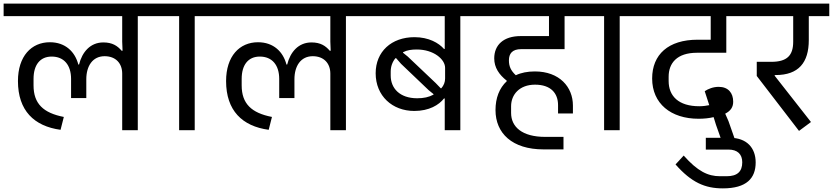

<svg xmlns="http://www.w3.org/2000/svg" viewBox="-40 -718 4594 1059"><path d="M634 0H720V-629H854V-698H-20V-629H634V-488L636 -438H631C608 -465 580 -484 530 -484C458 -484 413 -431 396 -362H392C374 -432 321 -485 235 -485C133 -485 59 -408 59 -271C59 -108 148 -22 294 -2L312 -73C199 -95 145 -146 145 -247V-283C145 -360 181 -406 245 -406C313 -406 352 -359 352 -283V-177H436V-281C436 -354 471 -408 537 -408C598 -408 634 -369 634 -312Z M948 0H1034V-629H1168V-698H814V-629H948Z M1782 0H1868V-629H2002V-698H1128V-629H1782V-488L1784 -438H1779C1756 -465 1728 -484 1678 -484C1606 -484 1561 -431 1544 -362H1540C1522 -432 1469 -485 1383 -485C1281 -485 1207 -408 1207 -271C1207 -108 1296 -22 1442 -2L1460 -73C1347 -95 1293 -146 1293 -247V-283C1293 -360 1329 -406 1393 -406C1461 -406 1500 -359 1500 -283V-177H1584V-281C1584 -354 1619 -408 1685 -408C1746 -408 1782 -369 1782 -312Z M2413 0H2499V-629H2633V-698H1962V-629H2413V-448H2409C2380 -481 2325 -513 2246 -513C2119 -513 2032 -433 2032 -314C2032 -189 2124 -106 2245 -106C2327 -106 2381 -139 2409 -175H2413ZM2391 -231 2363 -260 2209 -406 2183 -427V-430C2206 -442 2231 -445 2259 -445C2352 -445 2415 -391 2415 -344V-285C2415 -265 2408 -247 2394 -231ZM2261 -176C2165 -176 2115 -231 2115 -301V-323C2115 -351 2124 -376 2141 -397H2145L2172 -366L2324 -221L2351 -199V-196C2325 -182 2297 -176 2261 -176Z M2958 106H3068V37H2967C2840 37 2779 -18 2779 -95V-132C2779 -196 2825 -251 2911 -251C2998 -251 3038 -204 3038 -138V-92H3120V-136C3120 -238 3046 -324 2910 -324C2870 -324 2834 -317 2805 -303C2777 -329 2767 -353 2767 -385C2767 -422 2785 -447 2835 -447H3074V-629H3198V-698H2593V-629H2988V-519H2832C2737 -519 2686 -470 2686 -396C2686 -345 2713 -306 2755 -273V-270C2714 -232 2693 -177 2693 -111C2693 17 2785 106 2958 106Z M3292 0H3378V-629H3512V-698H3158V-629H3292Z M3943 66 4011 44 3978 -50 3960 -91C3991 -107 4004 -128 4004 -157C4004 -205 3977 -239 3924 -239C3894 -239 3866 -228 3847 -215L3872 -138C3857 -135 3839 -132 3817 -132C3703 -132 3648 -188 3648 -271V-295C3648 -369 3693 -427 3804 -427H3966V-629H4093V-698H3472V-629H3880V-499H3808C3646 -499 3557 -417 3557 -285C3557 -147 3660 -63 3813 -63C3843 -63 3872 -66 3896 -72L3909 -30Z M3947 321C4078 321 4128 265 4128 178C4128 98 4079 42 3986 42H3853V107H3978C4027 107 4054 132 4054 177C4054 228 4027 254 3968 254H3931C3865 254 3808 227 3731 140L3686 189C3774 289 3849 321 3947 321Z M4367 4 4433 -45 4233 -300V-304H4238C4365 -304 4421 -373 4421 -497V-629H4534V-698H4053V-629H4335V-488C4335 -412 4301 -377 4214 -377H4134V-299Z"/></svg>

Font: IBM Plex Devanagari Text
Style: Regular
Weight: 450
Designer: Mike Abbink, Paul van der Laan, Pieter van Rosmalen, Erin McLaughlin
Foundry: Bold Monday
Version: Version 1.0